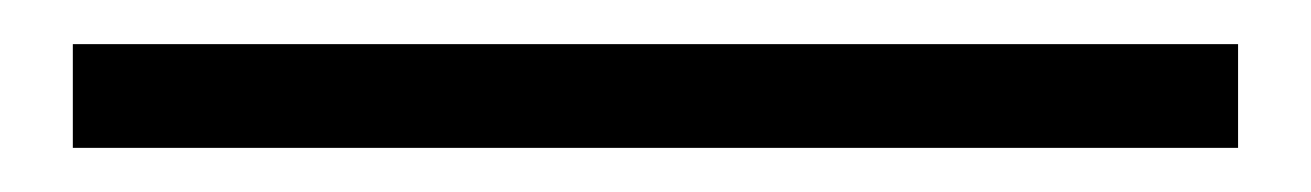

<svg xmlns="http://www.w3.org/2000/svg" viewBox="-20 65 594 87"><path d="M13 132V85H541V132Z"/></svg>

Font: Noto Sans Korean Light
Style: Regular
Weight: 300
Designer: Ryoko NISHIZUKA  (kana & ideographs); Paul D. Hunt (Latin, Greek & Cyrillic); Wenlong ZHANG  (bopomofo); Sandoll Communi
Foundry: Adobe Systems Incorporated
Version: Version 1.000;PS 1;hotconv 1.0.78;makeotf.lib2.5.61930